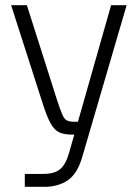

<svg xmlns="http://www.w3.org/2000/svg" viewBox="-20 -521 533 743"><path d="M410 -501H470L299 84Q280 151 242.5 176.5Q205 202 152 202H76V152H147Q191 152 213 133.5Q235 115 248 68ZM84 -501 201 -133Q213 -97 220.5 -79Q228 -61 238 -55.5Q248 -50 265 -50H305V0H260Q229 0 210 -8.5Q191 -17 176.5 -42.5Q162 -68 146 -118L23 -501Z"/></svg>

Font: Asta Sans Light
Style: Regular
Weight: 300
Designer: 42dot
Version: Version 1.000